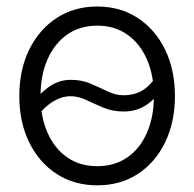

<svg xmlns="http://www.w3.org/2000/svg" viewBox="-20 -552 590 583"><path d="M275.4 10.7Q205.1 10.7 151.9 -23.9Q98.6 -58.6 68.6 -119.9Q38.6 -181.2 38.6 -260.3Q38.6 -339.8 68.6 -401.1Q98.6 -462.4 151.9 -497.3Q205.1 -532.2 275.4 -532.2Q345.2 -532.2 398.4 -497.3Q451.7 -462.4 481.4 -401.1Q511.2 -339.8 511.2 -260.3Q511.2 -181.2 481.4 -119.9Q451.7 -58.6 398.7 -23.9Q345.7 10.7 275.4 10.7ZM275.4 -47.4Q328.6 -47.4 367.2 -74.5Q405.8 -101.6 426.5 -149.7Q447.3 -197.8 447.3 -260.3Q447.3 -322.8 426.5 -370.8Q405.8 -418.9 367.2 -446.5Q328.6 -474.1 275.4 -474.1Q222.2 -474.1 183.6 -446.8Q145 -419.4 124 -371.1Q103 -322.8 103 -260.3Q103 -197.8 124 -149.7Q145 -101.6 183.6 -74.5Q222.2 -47.4 275.4 -47.4ZM93.8 -200.2 64 -224.6Q91.8 -259.8 123.8 -284.7Q155.8 -309.6 194.8 -309.6Q228 -309.6 255.4 -297.9Q282.7 -286.1 307.1 -274.4Q331.5 -262.7 355 -262.7Q386.2 -262.7 409.9 -275.9Q433.6 -289.1 455.6 -320.8L486.8 -298.8Q460 -259.3 428.7 -236.3Q397.5 -213.4 355.5 -213.4Q322.3 -213.4 294.7 -224.9Q267.1 -236.3 242.7 -248Q218.3 -259.8 194.8 -259.8Q168 -259.8 142.6 -244.6Q117.2 -229.5 93.8 -200.2Z"/></svg>

Font: Inter 28pt Light
Style: Regular
Weight: 300
Designer: Rasmus Andersson
Foundry: rsms
Version: Version 4.001;git-66647c0bb